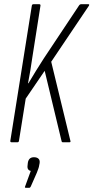

<svg xmlns="http://www.w3.org/2000/svg" viewBox="-20 -675 443 911"><path d="M35 0Q28 0 29 -7L131 -648Q132 -655 139 -655H166Q173 -655 172 -648L133 -400Q129 -371 124 -341Q119 -311 113 -280H115Q133 -311 151 -339.5Q169 -368 188 -398L355 -649Q359 -655 365 -655H399Q402 -655 403 -653.5Q404 -652 402 -648L223 -382L314 -7Q316 0 310 0H278Q273 0 272 -6L192 -339L102 -207L70 -7Q69 0 63 0ZM103 216Q96 216 99 210L126 136Q117 134 113 127.5Q109 121 111 108L112 98Q116 71 141 71Q155 71 162.5 78Q170 85 168 99L166 109Q165 117 162 125Q159 133 155 144L126 210Q123 216 119 216Z"/></svg>

Font: Sofia Sans Extra Condensed Light
Style: Italic
Weight: 300
Italic angle: -9°
Version: Version 4.100